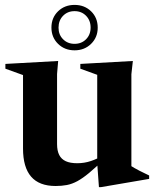

<svg xmlns="http://www.w3.org/2000/svg" viewBox="-20 -749 636 784"><path d="M213 -160.5Q213 -133.5 221.8 -116.2Q230.5 -99 248.5 -90.8Q266.5 -82.5 295.5 -82.5Q324.5 -82.5 351.2 -91.5Q378 -100.5 398 -113.5L406 -99.5Q370 -64.5 343.8 -42.8Q317.5 -21 295.8 -9.2Q274 2.5 253 6.5Q232 10.5 207 10.5Q140 10.5 107 -27.8Q74 -66 74 -142.5V-442.5L2 -468.5V-488L217.5 -500L213 -447ZM384 15 377 -81.5V-443.5L308 -468.5V-488L522.5 -500L516.5 -446V-70.5Q521 -67.5 529.8 -62.5Q538.5 -57.5 549.2 -52Q560 -46.5 570.5 -41.5Q581 -36.5 589 -32.5V-18.5L393 15ZM284.5 -729Q325 -729 352 -702.8Q379 -676.5 379 -636Q379 -596.5 352 -570Q325 -543.5 284.5 -543.5Q244 -543.5 217 -570Q190 -596.5 190 -636.5Q190 -676.5 217 -702.8Q244 -729 284.5 -729ZM284.5 -570Q313 -570 331.5 -588.8Q350 -607.5 350 -636.5Q350 -665.5 331.5 -684.5Q313 -703.5 284.5 -703.5Q256 -703.5 237.5 -684.5Q219 -665.5 219 -636Q219 -607.5 237.5 -588.8Q256 -570 284.5 -570Z"/></svg>

Font: Newsreader 60pt SemiBold
Style: Regular
Weight: 600
Designer: Hugues Gentile
Foundry: Production Type
Version: Version 1.003